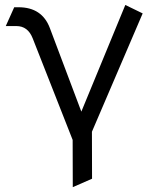

<svg xmlns="http://www.w3.org/2000/svg" viewBox="-20 -568 602 778"><path d="M274.4 -1 112.3 -413.1Q92.8 -462.4 46.4 -462.4H3.4L37.6 -538.6H55.2Q150.4 -538.6 182.1 -454.1L309.6 -115.7L487.8 -547.9L558.1 -513.7L352.5 -34.2L353 156.2L274.9 190.4Z"/></svg>

Font: NovaMono
Style: Regular
Weight: 400
Monospace: yes
Version: Version 1.2